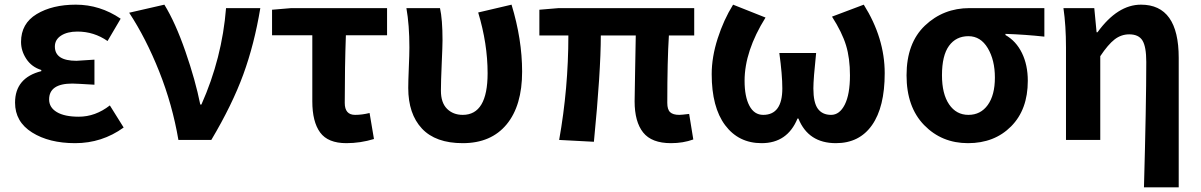

<svg xmlns="http://www.w3.org/2000/svg" viewBox="-20 -594 5097 815"><path d="M298.8 13.7Q188.5 13.7 116.2 -31.7Q43.9 -77.1 43.9 -158.2Q43.9 -263.7 155.3 -292V-296.9Q114.3 -309.6 91.8 -343.8Q69.3 -377.9 69.3 -416Q69.3 -494.1 135.7 -534.2Q202.1 -574.2 301.8 -574.2Q404.3 -574.2 492.2 -514.6L436.5 -419.9Q378.9 -460 308.6 -460Q265.6 -460 239.3 -442.9Q212.9 -425.8 212.9 -396.5Q212.9 -335.9 304.7 -335.9Q314.5 -335.9 380.9 -340.8V-234.4Q300.8 -239.3 287.1 -239.3Q188.5 -239.3 188.5 -171.9Q188.5 -137.7 221.2 -118.2Q253.9 -98.6 314.5 -98.6Q384.8 -98.6 446.3 -146.5L504.9 -52.7Q413.1 13.7 298.8 13.7Z M737.3 0Q711.9 -149.4 655.8 -290.5Q599.6 -431.6 528.3 -540L677.7 -574.2Q724.6 -498 767.1 -375.5Q809.6 -252.9 830.1 -150.4H835Q922.9 -347.7 939.5 -559.6H1085Q1059.6 -406.2 1012.7 -277.8Q965.8 -149.4 877 0Z M1450.2 13.7Q1372.1 13.7 1338.9 -31.7Q1305.7 -77.1 1305.7 -164.1V-444.3H1134.8V-552.7L1216.8 -559.6H1623V-444.3H1448.2Q1443.4 -312.5 1443.4 -157.2Q1443.4 -106.4 1487.3 -106.4Q1516.6 -106.4 1548.8 -114.3L1567.4 -3.9Q1509.8 13.7 1450.2 13.7Z M1944.3 13.7Q1829.1 13.7 1771 -48.3Q1712.9 -110.4 1712.9 -220.7Q1712.9 -249 1715.3 -306.2Q1717.8 -363.3 1717.8 -392.6Q1717.8 -488.3 1705.1 -559.6H1847.7Q1858.4 -511.7 1858.4 -422.9Q1858.4 -400.4 1855 -324.2Q1851.6 -248 1851.6 -209Q1851.6 -158.2 1877.4 -132.3Q1903.3 -106.4 1944.3 -106.4Q2049.8 -106.4 2049.8 -283.2Q2049.8 -408.2 2009.8 -541L2151.4 -574.2Q2196.3 -426.8 2196.3 -290Q2196.3 -145.5 2130.4 -65.9Q2064.5 13.7 1944.3 13.7Z M2828.1 13.7Q2746.1 13.7 2710 -31.7Q2673.8 -77.1 2673.8 -164.1Q2673.8 -182.6 2675.8 -286.1Q2677.7 -389.6 2678.7 -443.4H2530.3Q2530.3 -291 2501 7.8L2353.5 0Q2392.6 -218.8 2392.6 -443.4H2269.5V-552.7L2351.6 -559.6H2926.8V-443.4H2819.3Q2812.5 -336.9 2812.5 -157.2Q2812.5 -128.9 2824.7 -117.7Q2836.9 -106.4 2863.3 -106.4Q2872.1 -106.4 2905.3 -110.4L2922.9 -2Q2879.9 13.7 2828.1 13.7Z M3212.9 13.7Q3115.2 13.7 3058.1 -62.5Q3001 -138.7 3001 -279.3Q3001 -351.6 3026.4 -430.7Q3051.8 -509.8 3091.8 -574.2L3229.5 -519.5Q3140.6 -377 3140.6 -251Q3140.6 -183.6 3161.1 -145Q3181.6 -106.4 3219.7 -106.4Q3300.8 -106.4 3300.8 -218.8Q3300.8 -276.4 3288.1 -369.1H3444.3Q3432.6 -258.8 3432.6 -218.8Q3432.6 -158.2 3451.7 -132.3Q3470.7 -106.4 3507.8 -106.4Q3543.9 -106.4 3565.9 -149.9Q3587.9 -193.4 3587.9 -274.4Q3587.9 -346.7 3571.3 -401.4Q3554.7 -456.1 3511.7 -523.4L3646.5 -574.2Q3735.4 -432.6 3735.4 -283.2Q3735.4 -139.6 3681.6 -63Q3627.9 13.7 3528.3 13.7Q3411.1 13.7 3369.1 -90.8H3365.2Q3322.3 13.7 3212.9 13.7Z M4088.9 13.7Q3977.5 13.7 3902.8 -63Q3828.1 -139.6 3828.1 -274.4Q3828.1 -411.1 3906.2 -485.4Q3984.4 -559.6 4095.7 -559.6H4413.1V-438.5Q4333 -447.3 4248 -450.2V-445.3Q4293 -419.9 4317.9 -369.1Q4342.8 -318.4 4342.8 -251Q4342.8 -128.9 4272 -57.6Q4201.2 13.7 4088.9 13.7ZM4090.8 -440.4Q4038.1 -440.4 4008.3 -399.4Q3978.5 -358.4 3978.5 -274.4Q3978.5 -195.3 4008.8 -150.9Q4039.1 -106.4 4090.8 -106.4Q4142.6 -106.4 4172.9 -148.4Q4203.1 -190.4 4203.1 -264.6Q4203.1 -338.9 4172.9 -389.6Q4142.6 -440.4 4090.8 -440.4Z M4835.9 201.2Q4845.7 -152.3 4845.7 -331.1Q4845.7 -395.5 4829.6 -421.9Q4813.5 -448.2 4773.4 -448.2Q4739.3 -448.2 4711.4 -426.8Q4683.6 -405.3 4650.4 -355.5V0H4504.9V-392.6Q4504.9 -485.4 4494.1 -559.6H4625L4634.8 -457H4638.7Q4723.6 -574.2 4823.2 -574.2Q4983.4 -574.2 4983.4 -348.6V201.2Z"/></svg>

Font: Bpmf Zihi Sans Bold
Style: Bold
Weight: 700
Foundry: But Ko
Version: Version 1.320